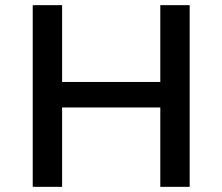

<svg xmlns="http://www.w3.org/2000/svg" viewBox="-20 -725 863 745"><path d="M107 0V-705H221V-407H602V-705H716V0H602V-308H221V0Z"/></svg>

Font: Nunito Sans 6pt SemiBold
Style: Regular
Weight: 600
Version: Version 3.101;gftools[0.9.27]